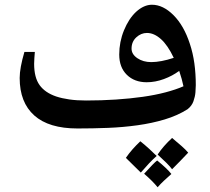

<svg xmlns="http://www.w3.org/2000/svg" viewBox="-20 -682 888 810"><path d="M307 -140Q186 -140 124.5 -195Q63 -250 63 -353Q63 -374 68 -401.5Q73 -429 83 -463H127Q126 -450 125 -437Q124 -424 124 -413Q124 -355 147 -323Q170 -291 217 -275Q241 -267 272.5 -262.5Q304 -258 343 -258Q408 -258 468.5 -262Q529 -266 582 -273.5Q635 -281 678.5 -292.5Q722 -304 754 -318Q751 -333 746.5 -349Q742 -365 736 -383Q708 -362 671.5 -348.5Q635 -335 599 -335Q547 -335 515 -366.5Q483 -398 483 -452Q483 -505 503 -554Q523 -603 554 -632Q587 -662 621 -662Q668 -662 712 -618Q756 -574 781 -497Q794 -458 800 -414.5Q806 -371 806 -323Q806 -311 804.5 -292.5Q803 -274 796 -254.5Q789 -235 771 -221Q728 -194 674.5 -178Q621 -162 560 -153.5Q499 -145 435 -142.5Q371 -140 307 -140ZM618 -420Q638 -420 662 -424.5Q686 -429 713 -438Q688 -491 659 -517Q630 -543 600 -543Q575 -543 555 -524.5Q535 -506 535 -477Q535 -453 559.5 -436.5Q584 -420 618 -420ZM706 -100Q729 -81 746.5 -65.5Q764 -50 774 -38Q758 -21 740.5 -3Q723 15 706 32Q698 21 682.5 5.5Q667 -10 645 -30Q669 -66 706 -100ZM572 -86Q592 -70 609.5 -54Q627 -38 641 -24Q625 -10 608.5 7.5Q592 25 574 46Q558 30 542.5 15Q527 0 511 -16Q524 -35 539.5 -52.5Q555 -70 572 -86ZM643 -5Q684 28 703 52Q687 66 672 80Q657 94 645 108Q624 82 588 51Q609 28 622.5 14Q636 0 643 -5Z"/></svg>

Font: Noto Naskh Arabic UI
Style: Regular
Weight: 400
Designer: Monotype Design Team, David Williams, Mohamad Dakak and Nizar Qandah
Foundry: Monotype Imaging Inc.
Version: Version 2.014